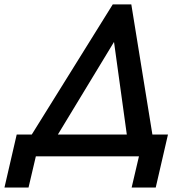

<svg xmlns="http://www.w3.org/2000/svg" viewBox="-94 -710 832 872"><path d="M-73.7 141.6 -18.1 -99.1H50.3L418 -689.9H502.4L598.1 -99.1H668.9L613.3 141.6H503.9L537.1 0H68.8L35.6 141.6ZM168.9 -99.1H481.9L423.8 -519.5Z"/></svg>

Font: Acari Sans SemiBold
Style: Italic
Weight: 600
Italic angle: -13°
Designer: Alfredo Marco Pradil and Stefan Peev
Foundry: Hanken Design Co.
Version: Version 1.045;January 11, 2019;FontCreator 11.5.0.2425 64-bi